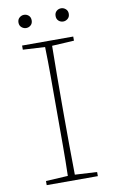

<svg xmlns="http://www.w3.org/2000/svg" viewBox="-92 -869 547 917"><g transform="rotate(-10 182.0 -410.0)"><path d="M92 -756Q80 -756 70 -764.5Q60 -773 60 -788Q60 -803 70 -811.5Q80 -820 92 -820Q105 -820 114.5 -811.5Q124 -803 124 -788Q124 -773 114.5 -764.5Q105 -756 92 -756ZM272 -756Q259 -756 249.5 -764.5Q240 -773 240 -788Q240 -803 249.5 -811.5Q259 -820 272 -820Q284 -820 294 -811.5Q304 -803 304 -788Q304 -773 294 -764.5Q284 -756 272 -756ZM58 -657V-677H306V-657L199 -651Q198 -581 197.5 -509.5Q197 -438 197 -367V-310Q197 -239 197.5 -168Q198 -97 199 -26L306 -20V0H58V-20L165 -26Q167 -97 167 -168Q167 -239 167 -310V-367Q167 -438 167 -509.5Q167 -581 165 -651Z"/></g></svg>

Font: Source Serif Pro ExtraLight
Style: Regular
Weight: 200
Designer: Frank Grießhammer
Foundry: Adobe Systems Incorporated
Version: Version 3.001;hotconv 1.0.111;makeotfexe 2.5.65597